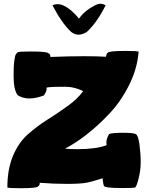

<svg xmlns="http://www.w3.org/2000/svg" viewBox="-20 -974 796 1018"><path d="M19 20Q19 -77 49 -148Q79 -219 128.5 -262.5Q178 -306 229 -338Q280 -370 335.5 -409.5Q391 -449 421 -491Q420 -491 408.5 -496.5Q397 -502 374 -508Q351 -514 325 -514Q236 -514 226 -509Q227 -505 227 -500Q227 -490 213 -468Q171 -452 136 -452Q101 -452 74 -469Q52 -497 52 -573Q52 -622 55.5 -649.5Q59 -677 63 -684Q67 -691 74 -697Q82 -701 145 -701Q234 -701 238 -690Q244 -689 245 -685Q247 -681 247 -672Q349 -676 423 -676Q503 -676 542 -673Q545 -691 551 -694Q555 -704 646 -704Q710 -704 715 -700Q708 -610 664.5 -523Q621 -436 559.5 -371Q498 -306 438.5 -260Q379 -214 325 -186Q352 -183 388 -183Q489 -183 545 -204Q544 -209 544 -220Q544 -237 558 -263Q573 -270 632 -270Q687 -270 700 -263Q713 -256 719.5 -207.5Q726 -159 726 -117Q726 -80 719 -46Q712 -12 706 3Q700 18 697 20Q691 23 628 23Q537 23 533 13Q528 12 524 -29Q470 -11 437 -5Q404 1 335 1Q260 1 191 -5Q190 11 183 13Q179 24 90 24Q27 24 19 20ZM258 -946Q272 -952 286 -952Q299 -952 314 -946Q358 -926 399 -875Q426 -916 484 -946Q500 -954 513 -954Q526 -954 540 -946Q496 -857 441 -805Q416 -790 396 -790Q376 -790 357 -805Q345 -816 334 -829Q323 -842 316 -851.5Q309 -861 299 -876Q289 -891 285 -898Q281 -905 271 -923Q261 -941 258 -946Z"/></svg>

Font: Gorditas
Style: Bold
Weight: 700
Designer: Gustavo Dipre (gbrenda1987@gmail.com)
Foundry: Gustavo Dipre (gbrenda1987@gmail.com)
Version: Version 001.001